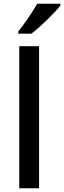

<svg xmlns="http://www.w3.org/2000/svg" viewBox="-20 -1007 343 1027"><path d="M303 -977V-987H179C154 -942 108 -876 78 -839V-827H148C196 -863 274 -940 303 -977ZM189 0V-760H83V0Z"/></svg>

Font: Noto Sans Malayalam Medium
Style: Regular
Weight: 500
Designer: Jelle Bosma - Monotype Design Team
Foundry: Monotype Imaging Inc.
Version: Version 2.104